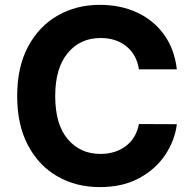

<svg xmlns="http://www.w3.org/2000/svg" viewBox="-20 -757 792 787"><path d="M704.9 -472.7H549.4Q540.5 -532.7 498.2 -566.9Q456 -601.2 392.8 -601.2Q308.2 -601.2 257.3 -539.2Q206.3 -477.3 206.3 -363.6Q206.3 -247.2 257.6 -186.6Q308.9 -126.1 391.7 -126.1Q453.1 -126.1 495.7 -158.2Q538.4 -190.3 549.4 -248.6L704.9 -247.9Q696.7 -181.1 657.3 -122.2Q617.9 -63.2 550.2 -26.6Q482.6 9.9 389.2 9.9Q291.9 9.9 215.4 -34.1Q138.8 -78.1 94.6 -161.6Q50.4 -245 50.4 -363.6Q50.4 -482.6 95.2 -566.1Q139.9 -649.5 216.6 -693.4Q293.3 -737.2 389.2 -737.2Q473.4 -737.2 541 -706.1Q608.7 -675.1 651.8 -615.9Q695 -556.8 704.9 -472.7Z"/></svg>

Font: Inter UI
Style: Bold
Weight: 700
Designer: Rasmus Andersson
Foundry: rsms
Version: 3.2;8d6f07862